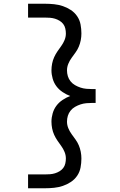

<svg xmlns="http://www.w3.org/2000/svg" viewBox="-20 -853 640 1026"><path d="M130 153V79H221Q234 79 247.5 78Q261 77 274 73Q287 69 298.5 62Q310 55 318 44.5Q326 34 329 20.5Q332 7 332 -6Q332 -24 325 -41Q318 -58 307.5 -72.5Q297 -87 287 -101.5Q277 -116 269.5 -132.5Q262 -149 258.5 -167Q255 -185 255 -203Q255 -225 261.5 -247.5Q268 -270 281.5 -288Q295 -306 314.5 -319Q334 -332 355 -340Q334 -348 314.5 -361Q295 -374 281.5 -392Q268 -410 261.5 -432.5Q255 -455 255 -477Q255 -495 258.5 -513Q262 -531 269.5 -547.5Q277 -564 287 -578.5Q297 -593 307.5 -607.5Q318 -622 325 -639Q332 -656 332 -674Q332 -687 329 -700.5Q326 -714 318 -724.5Q310 -735 298.5 -742Q287 -749 274 -753Q261 -757 247.5 -758Q234 -759 221 -759H130V-833H221Q245 -833 269 -830.5Q293 -828 315.5 -820.5Q338 -813 358.5 -799.5Q379 -786 392.5 -766Q406 -746 410.5 -722Q415 -698 415 -674Q415 -656 411.5 -638Q408 -620 401 -603.5Q394 -587 383.5 -572.5Q373 -558 362.5 -543.5Q352 -529 345 -512Q338 -495 338 -477Q338 -461 342.5 -446Q347 -431 357 -418.5Q367 -406 381 -398Q395 -390 410 -385Q425 -380 441 -378.5Q457 -377 473 -377H491V-303H473Q457 -303 441 -301.5Q425 -300 410 -295Q395 -290 381 -282Q367 -274 357 -261.5Q347 -249 342.5 -234Q338 -219 338 -203Q338 -185 345 -168Q352 -151 362.5 -136.5Q373 -122 383.5 -107.5Q394 -93 401 -76.5Q408 -60 411.5 -42Q415 -24 415 -6Q415 18 410.5 42Q406 66 392.5 86Q379 106 358.5 119.5Q338 133 315.5 140.5Q293 148 269 150.5Q245 153 221 153Z"/></svg>

Font: Nova
Style: Regular
Weight: 400
Monospace: yes
Designer: Belleve Invis
Foundry: Belleve Invis
Version: Version 24.1.4; ttfautohint (v1.8.4)